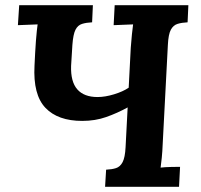

<svg xmlns="http://www.w3.org/2000/svg" viewBox="-20 -720 774 740"><path d="M385 0 389 -66Q411 -67 427 -72Q443 -77 452.5 -95Q462 -113 464 -153L472 -306Q432 -284 389.5 -269Q347 -254 297 -254Q203 -254 155 -304.5Q107 -355 113 -467Q114 -492 115.5 -516.5Q117 -541 118.5 -563Q120 -585 122 -601.5Q124 -618 125 -626L49 -623L54 -700H338L335 -634Q313 -633 296.5 -628Q280 -623 271 -605.5Q262 -588 259 -547L254 -466Q252 -405 278 -375.5Q304 -346 356 -346Q385 -346 419.5 -356.5Q454 -367 476 -382L484 -536Q486 -563 488.5 -588Q491 -613 493 -626L418 -623L422 -700H706L703 -634Q681 -633 664.5 -628Q648 -623 638.5 -605.5Q629 -588 627 -547L607 -164Q606 -137 603.5 -112Q601 -87 599 -74Q615 -76 639.5 -76.5Q664 -77 674 -77L670 0Z"/></svg>

Font: Lora Italic
Style: Italic
Weight: 400
Italic angle: -3°
Designer: Olga Karpushina, Alexei Vanyashin (Cyrillic)
Foundry: Cyreal
Version: Version 2.210; ttfautohint (v1.8.1.43-b0c9)